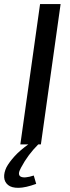

<svg xmlns="http://www.w3.org/2000/svg" viewBox="-58 -710 345 944"><path d="M240 -690 143 0H42L139 -690ZM85 -3 130 0Q105 25 84 53Q63 81 45 115Q26 149 44 158.5Q62 168 108 153L120 194Q68 213 33.5 213.5Q-1 214 -18.5 199.5Q-36 185 -37.5 162Q-39 139 -26 112Q-13 88 13 59Q39 30 85 -3Z"/></svg>

Font: Exo 2 Medium
Style: Italic
Weight: 500
Italic angle: -8°
Designer: Natanael Gama
Foundry: Natanael Gama
Version: Version 2.010